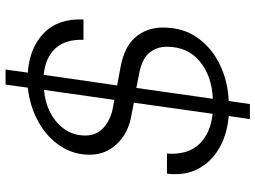

<svg xmlns="http://www.w3.org/2000/svg" viewBox="-134 -697 918 690"><g transform="rotate(-90 325.0 -352.0)"><path d="M242 87 253 11Q185 5 136 -24Q87 -53 62.5 -100.5Q38 -148 46 -211H118Q113 -135 152.5 -94.5Q192 -54 261 -47L301 -330L254 -339Q192 -350 153 -390.5Q114 -431 114 -489Q114 -548 146.5 -596Q179 -644 234 -674Q289 -704 355 -711L366 -791H420L409 -711Q498 -705 551 -653.5Q604 -602 600 -511H527Q529 -576 496 -612Q463 -648 401 -654L363 -390L428 -378Q501 -365 536 -324.5Q571 -284 571 -225Q571 -153 534.5 -101.5Q498 -50 438 -21Q378 8 307 11L296 87ZM284 -405 311 -400 347 -653Q301 -649 264 -629.5Q227 -610 205 -578Q183 -546 183 -504Q183 -464 211.5 -438.5Q240 -413 284 -405ZM405 -311 354 -321 315 -46Q398 -50 450 -93.5Q502 -137 502 -212Q502 -248 480 -274.5Q458 -301 405 -311Z"/></g></svg>

Font: Host Grotesk Light
Style: Italic
Weight: 300
Italic angle: -8°
Designer: Doğukan Karapınar based on Poppins by Indian Type Foundry, Jonny Pinhorn
Foundry: Element Type
Version: Version 1.001; ttfautohint (v1.8.4.7-5d5b)